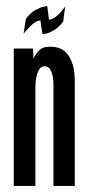

<svg xmlns="http://www.w3.org/2000/svg" viewBox="-20 -613 293 633"><path d="M195.3 -591.8Q195.3 -591.8 195.3 -591.8Q195.3 -591.8 195.3 -591.8Q189.5 -584 183.6 -577.1Q177.7 -569.3 170.9 -563.5Q163.1 -556.6 156.2 -552.7Q148.4 -548.8 141.6 -547.9Q141.6 -547.9 138.7 -570.3Q135.7 -592.8 135.7 -592.8Q135.7 -592.8 135.7 -592.8Q135.7 -592.8 135.7 -592.8Q126 -591.8 116.2 -588.9Q106.4 -585 96.7 -580.1Q86.9 -574.2 79.1 -566.4Q71.3 -559.6 65.4 -550.8Q65.4 -550.8 61.5 -526.4Q57.6 -502 57.6 -502Q57.6 -502 57.6 -502Q57.6 -502 57.6 -502Q63.5 -508.8 70.3 -515.6Q76.2 -523.4 84 -530.3Q90.8 -537.1 97.7 -541Q105.5 -544.9 113.3 -545.9Q113.3 -545.9 116.2 -523.4Q120.1 -500 120.1 -500Q120.1 -500 120.1 -500Q120.1 -500 120.1 -500Q128.9 -501 138.7 -503.9Q148.4 -507.8 158.2 -513.7Q168 -519.5 174.8 -526.4Q182.6 -534.2 188.5 -542Q188.5 -542 191.4 -567.4Q195.3 -591.8 195.3 -591.8ZM226.6 0Q226.6 0 226.6 -43.9Q226.6 -87.9 226.6 -144.5Q226.6 -168.9 226.6 -193.4Q226.6 -218.8 226.6 -241.2Q226.6 -283.2 226.6 -312.5Q226.6 -340.8 226.6 -340.8Q226.6 -340.8 226.6 -340.8Q226.6 -340.8 226.6 -340.8Q226.6 -367.2 222.7 -388.7Q217.8 -410.2 208 -426.8Q198.2 -442.4 182.6 -451.2Q167 -459 146.5 -459Q146.5 -459 146.5 -459Q146.5 -459 146.5 -459Q132.8 -459 124 -456.1Q115.2 -453.1 108.4 -446.3Q101.6 -439.5 96.7 -431.6Q91.8 -424.8 89.8 -418Q89.8 -418 89.8 -435.5Q88.9 -453.1 88.9 -453.1Q88.9 -453.1 56.6 -453.1Q25.4 -453.1 25.4 -453.1Q25.4 -453.1 25.4 -394.5Q25.4 -335.9 25.4 -260.7Q25.4 -227.5 25.4 -195.3Q25.4 -162.1 25.4 -131.8Q25.4 -76.2 25.4 -38.1Q25.4 0 25.4 0Q25.4 0 60.5 0Q96.7 0 96.7 0Q96.7 0 96.7 -42Q96.7 -85 96.7 -139.6Q96.7 -183.6 96.7 -226.6Q96.7 -269.5 96.7 -296.9Q96.7 -311.5 96.7 -320.3Q96.7 -329.1 96.7 -329.1Q96.7 -329.1 96.7 -329.1Q96.7 -329.1 96.7 -329.1Q96.7 -344.7 99.6 -357.4Q101.6 -370.1 106.4 -377.9Q109.4 -386.7 115.2 -390.6Q120.1 -394.5 127 -394.5Q127 -394.5 127 -394.5Q127 -394.5 127 -394.5Q141.6 -394.5 148.4 -378.9Q156.2 -363.3 156.2 -331.1Q156.2 -331.1 156.2 -288.1Q156.2 -245.1 156.2 -190.4Q156.2 -166 156.2 -142.6Q156.2 -118.2 156.2 -96.7Q156.2 -55.7 156.2 -27.3Q156.2 0 156.2 0Q156.2 0 191.4 0Q226.6 0 226.6 0Z"/></svg>

Font: AgendaMediumCondGoodkids
Style: AgendaMediumCondGoodkids
Weight: 500
Designer: ""
Version: ""